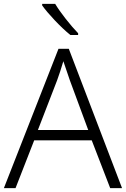

<svg xmlns="http://www.w3.org/2000/svg" viewBox="-20 -968 648 988"><path d="M264 -948H197V-940C226 -899 292 -828 342 -788H382V-797C344 -836 290 -904 264 -948ZM547 0H608L334 -717H281L0 0H60L156 -246H452ZM339 -556 434 -299H175L274 -555C283 -580 296 -618 306 -653C316 -622 332 -575 339 -556Z"/></svg>

Font: Noto Sans Ethiopic Light
Style: Regular
Weight: 300
Designer: Monotype Design Team
Foundry: Monotype Imaging Inc.
Version: Version 2.102